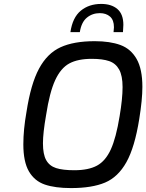

<svg xmlns="http://www.w3.org/2000/svg" viewBox="-20 -953 746 979"><path d="M99 -217Q99 -292 115 -382Q137 -525 179 -603Q221 -681 288.5 -712Q356 -743 463 -743Q541 -743 594 -723.5Q647 -704 676.5 -652.5Q706 -601 706 -510Q706 -445 690 -346Q667 -202 624.5 -126Q582 -50 515.5 -22Q449 6 342 6Q261 6 208.5 -12Q156 -30 127.5 -79Q99 -128 99 -217ZM590 -361Q605 -450 605 -509Q605 -567 587.5 -598.5Q570 -630 536.5 -641.5Q503 -653 448 -653Q377 -653 333.5 -629.5Q290 -606 261.5 -544.5Q233 -483 215 -366Q199 -275 199 -222Q199 -166 215.5 -136.5Q232 -107 266 -96Q300 -85 359 -85Q431 -85 474.5 -108.5Q518 -132 545 -191Q572 -250 590 -361ZM496 -933Q548 -933 578.5 -907Q609 -881 609 -826Q609 -815 607 -789H559Q561 -807 561 -814Q561 -851 541 -868.5Q521 -886 489 -886Q451 -886 423 -863Q395 -840 387 -789H339Q350 -864 392 -898.5Q434 -933 496 -933Z"/></svg>

Font: Exo Medium
Style: Italic
Weight: 500
Italic angle: -9°
Designer: Natanael Gama
Foundry: Natanael Gama
Version: Version 1.500; ttfautohint (v1.6)